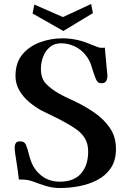

<svg xmlns="http://www.w3.org/2000/svg" viewBox="-20 -935 634 967"><path d="M564 -185Q564 -127 538.5 -89Q513 -51 471 -29Q429 -7 379.5 2.5Q330 12 282 12Q245 12 211 1.5Q177 -9 143 -22Q126 -28 109.5 -29.5Q93 -31 75 -31Q72 -55 69 -78.5Q66 -102 62 -126Q60 -142 57 -158.5Q54 -175 54 -191Q54 -205 59.5 -214Q65 -223 80 -223Q94 -223 101.5 -217.5Q109 -212 113 -199Q120 -181 124.5 -162Q129 -143 136 -124Q153 -77 191 -48.5Q229 -20 281 -20Q352 -20 388 -61Q424 -102 424 -171Q424 -211 408 -237.5Q392 -264 365.5 -283Q339 -302 307 -319Q279 -335 249 -349Q219 -363 190 -378Q158 -395 127.5 -420.5Q97 -446 77.5 -479.5Q58 -513 58 -552Q58 -619 92.5 -660.5Q127 -702 181.5 -722Q236 -742 295 -742Q368 -742 438 -711Q457 -704 472 -698Q487 -692 508 -695Q511 -664 513.5 -634Q516 -604 519 -574Q520 -569 520.5 -563.5Q521 -558 521 -553Q521 -539 515 -527.5Q509 -516 492 -516Q479 -516 473 -521.5Q467 -527 462 -539Q450 -570 441 -601Q432 -632 411 -658Q389 -686 356 -701.5Q323 -717 288 -717Q253 -717 230.5 -697.5Q208 -678 197 -648.5Q186 -619 186 -588Q186 -540 211.5 -513.5Q237 -487 275 -465Q296 -453 317.5 -443Q339 -433 360 -423Q410 -399 456.5 -367Q503 -335 533.5 -290.5Q564 -246 564 -185ZM448 -869 299 -779 144 -867 153 -912 297 -849 439 -915Z"/></svg>

Font: Kaisei Opti
Style: Bold
Weight: 700
Designer: Font-Kai, 金井和夫
Foundry: KAZUO KANAI
Version: Version 5.003